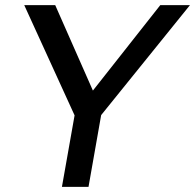

<svg xmlns="http://www.w3.org/2000/svg" viewBox="-20 -724 756 744"><path d="M372 -278 716 -704H601L340 -373L194 -704H74L269 -277L220 0H323Z"/></svg>

Font: Geom
Style: Italic
Weight: 400
Italic angle: -10°
Version: Version 1.102